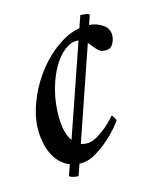

<svg xmlns="http://www.w3.org/2000/svg" viewBox="-86 -542 534 651"><g transform="rotate(-15 180.5 -217.0)"><path d="M97 -164Q97 -215 108.5 -258Q120 -301 138 -332.5Q156 -364 178 -381.5Q200 -399 221 -399Q239 -399 249 -390Q259 -381 267 -370.5Q275 -360 284 -351Q293 -342 310 -342Q327 -342 335.5 -356.5Q344 -371 344 -388Q344 -396 340.5 -404Q337 -412 335 -415Q320 -428 305 -434Q290 -440 270 -440Q220 -440 174.5 -410.5Q129 -381 94 -336.5Q59 -292 38.5 -239.5Q18 -187 18 -142Q18 -115 24 -88.5Q30 -62 43.5 -41Q57 -20 78.5 -7Q100 6 131 6Q155 6 180 -8.5Q205 -23 226.5 -41.5Q248 -60 263.5 -78Q279 -96 283 -103Q283 -108 278 -115.5Q273 -123 271 -123Q270 -122 260 -111Q250 -100 235 -87.5Q220 -75 202 -64.5Q184 -54 167 -54Q146 -54 132 -65Q118 -76 110.5 -92.5Q103 -109 100 -128Q97 -147 97 -164ZM79 36Q79 39 82.5 40.5Q86 42 91.5 43.5Q97 45 102 45.5Q107 46 110 46L288 -472Q288 -475 284 -476.5Q280 -478 275 -478.5Q270 -479 265 -479.5Q260 -480 257 -480Z"/></g></svg>

Font: Vermiglione
Style: Italic
Weight: 400
Italic angle: -11°
Version: Version 1.105